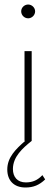

<svg xmlns="http://www.w3.org/2000/svg" viewBox="-20 -623 248 849"><path d="M104.5 -542C120.6 -542 135.3 -555.7 135.3 -572.8C135.3 -589.4 120.6 -603 104.5 -603C87.9 -603 73.7 -589.4 73.7 -572.8C73.7 -555.7 87.9 -542 104.5 -542ZM167.5 151.4C147 172.9 125.5 183.6 94.2 183.6C56.6 183.6 37.1 159.2 37.1 124.5C37.1 69.8 80.6 31.7 120.1 0V-397H88.4V0H91.3C48.8 37.1 12.2 73.2 12.2 126.5C12.2 174.8 41 205.6 91.3 206.1C127.9 206.5 154.3 194.8 179.7 170.4Z"/></svg>

Font: Now ExtraLight
Style: Regular
Weight: 200
Designer: Alfredo Marco Pradil
Foundry: Alfredo Marco Pradil
Version: Version 1.200;hotconv 1.0.109;makeotfexe 2.5.65596